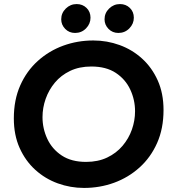

<svg xmlns="http://www.w3.org/2000/svg" viewBox="-20 -912 841 944"><path d="M393 12Q326 12 264 -10.5Q202 -33 153.5 -77Q105 -121 76.5 -184.5Q48 -248 48 -330Q48 -421 79.5 -492Q111 -563 166 -612.5Q221 -662 291 -687.5Q361 -713 439 -713Q506 -713 568 -690.5Q630 -668 678.5 -624Q727 -580 755.5 -516.5Q784 -453 784 -371Q784 -280 752.5 -209Q721 -138 666 -88.5Q611 -39 541 -13.5Q471 12 393 12ZM403 -116Q462 -116 507 -137.5Q552 -159 582.5 -195Q613 -231 628.5 -275Q644 -319 644 -365Q644 -421 620.5 -471.5Q597 -522 549.5 -553.5Q502 -585 429 -585Q370 -585 325 -563.5Q280 -542 250 -506Q220 -470 204.5 -426Q189 -382 189 -336Q189 -280 212.5 -229.5Q236 -179 283.5 -147.5Q331 -116 403 -116ZM562 -750Q533 -750 513.5 -770Q494 -790 494 -817Q494 -848 516.5 -870Q539 -892 570 -892Q599 -892 618.5 -873Q638 -854 638 -825Q638 -795 616 -772.5Q594 -750 562 -750ZM349 -750Q320 -750 300.5 -770Q281 -790 281 -817Q281 -848 303.5 -870Q326 -892 357 -892Q386 -892 405.5 -873Q425 -854 425 -825Q425 -795 403 -772.5Q381 -750 349 -750Z"/></svg>

Font: MuseoModerno Thin SemiBold
Style: Italic
Weight: 600
Italic angle: -9°
Version: Version 1.003